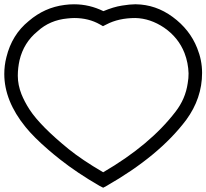

<svg xmlns="http://www.w3.org/2000/svg" viewBox="-20 -738 962 895"><path d="M614 -718H609C594 -718 574 -716 549 -712C522 -708 493 -699 462 -686C419 -707 374 -718 325 -718C310 -718 296 -717 281 -715C218 -707 163 -682 114 -640C61 -597 27 -541 10 -472C3 -445 0 -419 0 -393C0 -310 33 -227 99 -146C125 -114 160 -79 204 -41C219 -28 238 -12 261 6C313 47 374 88 445 129L461 137L476 129C639 36 763 -66 848 -179C897 -246 922 -319 922 -398C922 -439 914 -477 899 -514C876 -572 838 -620 785 -659C732 -698 675 -717 614 -718ZM476 -624C514 -644 559 -654 611 -654C657 -653 702 -638 745 -609C790 -578 821 -539 840 -491C852 -460 858 -428 859 -396C859 -381 858 -366 855 -350C848 -301 829 -257 798 -217C719 -114 607 -20 461 65C394 26 341 -10 300 -43C213 -114 152 -175 118 -227C101 -253 89 -277 80 -299C69 -327 63 -356 63 -385C63 -410 66 -434 71 -457C84 -512 112 -557 155 -592C193 -627 240 -647 295 -652C306 -653 316 -654 326 -654C371 -654 411 -644 446 -624L460 -616C465 -618 471 -621 476 -624Z"/></svg>

Font: ABC-Love-Monogram
Style: Regular
Weight: 400
Designer: Sadat Fauzi
Foundry: Intuisi Creative
Version: Version 001.000